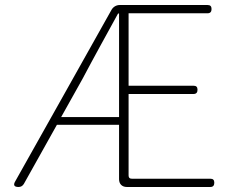

<svg xmlns="http://www.w3.org/2000/svg" viewBox="-20 -746 925 766"><path d="M232 -363 41 -23C32 -8 36 0 54 0C63 0 70 -4 75 -12L207 -248H455V-31C455 -12 467 0 486 0H819C830 0 835 -6 835 -17C835 -28 830 -33 819 -33H506C497 -33 493 -37 493 -46V-371H752C763 -371 768 -377 768 -388C768 -399 763 -404 752 -404H493V-693H808C819 -693 824 -699 824 -710C824 -721 819 -726 808 -726H630H458C444 -726 432 -719 425 -707ZM455 -485V-279H339H224L309 -431C356 -520 405 -608 451 -692H455Z"/></svg>

Font: GenSenRounded2 TW EL
Style: Regular
Weight: 250
Version: Version 2.100;PS 2.1;hotconv 16.6.51;makeotf.lib2.5.65220 DE